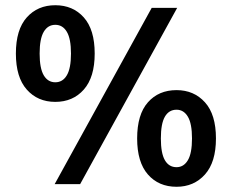

<svg xmlns="http://www.w3.org/2000/svg" viewBox="-20 -705 888 735"><path d="M191.7 -315Q124.2 -315 82.5 -362.1Q40.8 -409.2 40.8 -500Q40.8 -591.7 82.5 -638.3Q124.2 -685 191.7 -685Q259.2 -685 300.8 -638.3Q342.5 -591.7 342.5 -500Q342.5 -409.2 300.8 -362.1Q259.2 -315 191.7 -315ZM191.7 -390Q220 -390 235.8 -416.7Q251.7 -443.3 251.7 -500Q251.7 -556.7 235.8 -583.3Q220 -610 191.7 -610Q163.3 -610 147.5 -583.3Q131.7 -556.7 131.7 -500Q131.7 -443.3 147.5 -416.7Q163.3 -390 191.7 -390ZM655.8 10Q587.5 10 546.2 -37.1Q505 -84.2 505 -175Q505 -266.7 546.2 -313.3Q587.5 -360 655.8 -360Q722.5 -360 764.6 -313.3Q806.7 -266.7 806.7 -175Q806.7 -84.2 764.6 -37.1Q722.5 10 655.8 10ZM655.8 -65Q683.3 -65 699.2 -91.7Q715 -118.3 715 -175Q715 -231.7 699.2 -258.3Q683.3 -285 655.8 -285Q626.7 -285 611.2 -258.3Q595.8 -231.7 595.8 -175Q595.8 -118.3 611.2 -91.7Q626.7 -65 655.8 -65ZM189.2 0 560.8 -675H658.3L286.7 0Z"/></svg>

Font: Funnel Sans SemiBold
Style: Regular
Weight: 600
Designer: NORD ID, Kristian Moeller
Foundry: Dicotype
Version: Version 1.000